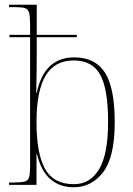

<svg xmlns="http://www.w3.org/2000/svg" viewBox="-20 -780 562 810"><path d="M290 10Q234 10 194 -23Q154 -56 136 -130H134V0H18V-10H35Q68 -10 83.5 -14Q99 -18 103 -33Q107 -48 107 -81V-623H20V-633H107V-672Q107 -709 103 -725.5Q99 -742 84.5 -746Q70 -750 41 -750H18V-760H135V-633H304V-623H135V-554Q135 -526 134.5 -483.5Q134 -441 133 -388H135Q166 -538 294 -538Q381 -538 422.5 -474Q464 -410 464 -264Q464 -118 415.5 -54Q367 10 290 10ZM292 -3Q360 -3 398 -66Q436 -129 436 -266Q436 -405 402.5 -465Q369 -525 291 -525Q211 -525 172.5 -461Q134 -397 134 -265Q134 -132 170 -67.5Q206 -3 292 -3Z"/></svg>

Font: Noto Serif Display SemiCondensed Thin
Style: Regular
Weight: 100
Width: 4
Designer: Monotype Design Team
Foundry: Monotype Imaging Inc.
Version: Version 2.009